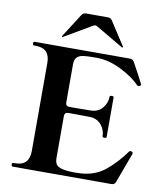

<svg xmlns="http://www.w3.org/2000/svg" viewBox="-100 -1038 970 1121"><g transform="rotate(10 385.0 -477.5)"><path d="M728 -197Q728 -194 723 -182L662 -17Q656 0 638 0H52Q44 0 44 -12Q44 -22 52 -22H63Q146 -22 146 -109V-632Q146 -718 63 -718H52Q44 -718 44 -730Q44 -740 52 -740H617Q635 -740 642 -725Q662 -689 680.5 -654.5Q699 -620 706 -605L707 -601Q707 -596 701 -593Q697 -591 694 -591Q688 -591 685 -594Q644 -637 570 -674Q496 -711 424 -711H407Q366 -711 343.5 -707.5Q321 -704 308 -691Q295 -678 295 -649V-422Q295 -412 300.5 -406.5Q306 -401 316 -401H372Q426 -401 445 -402Q488 -403 513 -433Q538 -463 538 -500Q538 -504 541 -505.5Q544 -507 550 -507Q557 -507 559.5 -505.5Q562 -504 562 -500V-266Q562 -262 559.5 -260.5Q557 -259 550 -259Q544 -259 541 -260.5Q538 -262 538 -266Q538 -303 513 -333Q488 -363 445 -364Q426 -365 372 -365H316Q306 -365 300.5 -359.5Q295 -354 295 -344V-93Q295 -58 316 -45.5Q337 -33 384 -30Q394 -29 411 -29Q431 -29 445 -30Q534 -34 596 -85.5Q658 -137 706 -205Q709 -209 715 -209Q718 -209 722 -207Q728 -205 728 -197ZM203 -799 204 -802 293 -941Q302 -955 318 -955H449Q465 -955 474 -941L564 -802L565 -799Q565 -796 561 -796L558 -797L398 -891Q390 -896 384 -896Q378 -896 370 -891L210 -797L207 -796Q203 -796 203 -799Z"/></g></svg>

Font: Shippori Mincho B1 ExtraBold
Style: Regular
Weight: 800
Designer: FONTDASU
Foundry: FONTDASU / Google Inc. / but / Adobe
Version: Version 3.110; ttfautohint (v1.8.3)